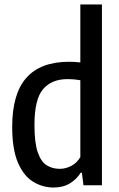

<svg xmlns="http://www.w3.org/2000/svg" viewBox="-20 -828 534 858"><path d="M220 10Q170.5 10 128.2 -15.8Q86 -41.5 60.2 -101Q34.5 -160.5 34.5 -261Q34.5 -409 98 -480.5Q161.5 -552 289 -552Q312.5 -552 339 -549V-808H435.5V0H353L346 -56H340.5Q323.5 -28 293 -9Q262.5 10 220 10ZM247 -73.5Q273.5 -73.5 298.8 -86.8Q324 -100 339 -126V-469.5Q311.5 -474.5 282 -474.5Q210.5 -474.5 172.2 -429.2Q134 -384 134 -270Q134 -189.5 148.8 -147.2Q163.5 -105 189 -89.2Q214.5 -73.5 247 -73.5Z"/></svg>

Font: Encode Sans Condensed Condensed Medium
Style: Regular
Weight: 500
Width: 3
Designer: Multiple Designers
Foundry: Impallari Type
Version: Version 3.000; ttfautohint (v1.8.3) -l 8 -r 50 -G 200 -x 14 